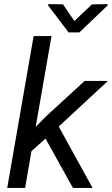

<svg xmlns="http://www.w3.org/2000/svg" viewBox="-20 -928 553 948"><path d="M15.6 0ZM204.6 -243.7 135.3 -181.6 104 0H15.6L146 -750H234.4L156.2 -301.8L210.4 -356.4L397.9 -528.3H512.7L270 -303.2L437 0H340.3ZM347.2 -824.2 433.6 -906.2 511.2 -907.7 511.7 -901.4 372.1 -768.1H318.4L217.8 -900.9V-907.7L291 -906.7Z"/></svg>

Font: Roboto
Style: Italic
Weight: 400
Italic angle: -12°
Designer: Google
Version: Version 2.134; 2016; ttfautohint (v1.6)